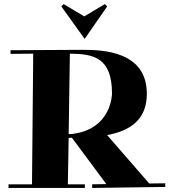

<svg xmlns="http://www.w3.org/2000/svg" viewBox="-20 -924 836 948"><path d="M435 4 796 -1V-19L714 -18L716 -19L509 -257C627 -279 705 -336 705 -461C705 -671 488 -678 388 -678C388 -678 321 -678 32 -676V-658C75 -658 110 -659 144 -659L138 -14H22V4H399V-14H315L319 -243C323 -243 327 -243 332 -244H335L505 -15L435 -14ZM533 -462C533 -462 533 -283 331 -262H319L325 -659C441 -658 533 -641 533 -462ZM398 -732 509 -892 498 -904 396 -843 294 -904 283 -892Z"/></svg>

Font: Purple Purse
Style: Regular
Weight: 400
Designer: Astigmatic (AOETI)
Foundry: Astigmatic (AOETI)
Version: Version 1.000